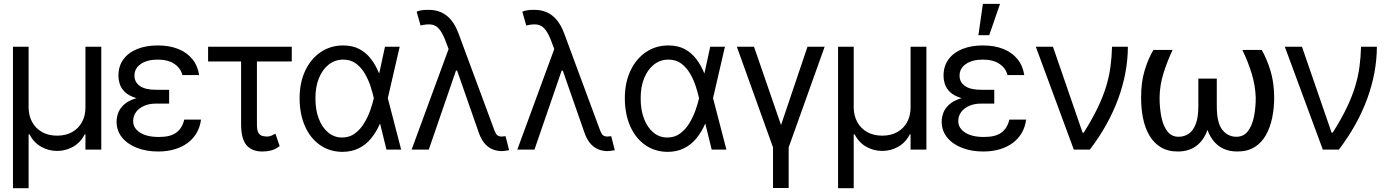

<svg xmlns="http://www.w3.org/2000/svg" viewBox="-20 -784 7269 1006"><path d="M47.9 202.1V-539.1H129.9V-220.7Q130.4 -176.8 148.9 -143.6Q167.5 -110.4 200.9 -91.8Q234.4 -73.2 279.3 -73.2Q324.2 -73.2 357.7 -91.8Q391.1 -110.4 409.4 -143.8Q427.7 -177.2 427.7 -220.7V-539.1H510.7V0H427.7V-80.1H423.8Q401.9 -37.1 363 -15.1Q324.2 6.8 279.3 6.8Q234.4 6.8 195.6 -15.1Q156.7 -37.1 134.8 -80.1H129.9V202.1Z M793 -281.2H866.2V-241.2H800.8Q763.2 -241.7 735.4 -229.5Q707.5 -217.3 692.6 -196.5Q677.7 -175.8 677.7 -150.4Q677.2 -112.3 714.1 -89.1Q751 -65.9 812.5 -66.4Q871.1 -65.9 902.8 -88.6Q934.6 -111.3 945.3 -157.2H1033.2Q1028.3 -119.1 1010.7 -88.4Q993.2 -57.6 963.9 -35.6Q934.6 -13.7 895.5 -2Q856.4 9.8 808.6 9.8Q745.6 9.8 696.3 -9.8Q647 -29.3 618.9 -64.5Q590.8 -99.6 590.8 -146.5Q590.8 -168 598.9 -191.2Q606.9 -214.4 628.7 -234.9Q650.4 -255.4 690.2 -268.3Q730 -281.2 793 -281.2ZM866.2 -258.8H793Q731 -258.8 692.9 -270.5Q654.8 -282.2 634.8 -301.5Q614.7 -320.8 607.7 -343.5Q600.6 -366.2 600.6 -387.7Q600.6 -437.5 626.5 -472.9Q652.3 -508.3 698.7 -527.1Q745.1 -545.9 806.6 -545.9Q868.2 -545.9 914.1 -527.3Q960 -508.8 988 -474.1Q1016.1 -439.5 1023.4 -390.6H935.5Q926.8 -426.8 893.6 -449.2Q860.4 -471.7 806.6 -471.7Q751 -471.7 717.5 -448.5Q684.1 -425.3 684.6 -387.7Q684.1 -354 712.9 -333.5Q741.7 -313 800.8 -313.5H866.2Z M1508.8 -539.1V-461.9H1070.3V-539.1ZM1243.2 -539.1H1326.2V-130.9Q1326.2 -100.1 1334.7 -87.2Q1343.3 -74.2 1356 -71.5Q1368.7 -68.8 1379.9 -68.4Q1392.6 -68.8 1404.1 -74Q1415.5 -79.1 1422.9 -84L1445.3 -18.6Q1421.4 -0.5 1399.4 4.6Q1377.4 9.8 1354.5 9.8Q1299.8 9.8 1271.5 -23.4Q1243.2 -56.6 1243.2 -134.8Z M1772.5 11.7Q1705.1 10.7 1654.8 -25.4Q1604.5 -61.5 1577.1 -124.8Q1549.8 -188 1549.8 -269.5Q1549.8 -350.6 1578.9 -412.8Q1607.9 -475.1 1659.7 -510.5Q1711.4 -545.9 1778.3 -545.9Q1827.1 -545.9 1862.8 -527.1Q1898.4 -508.3 1923.8 -475.1Q1949.2 -441.9 1966.8 -398.4H1999L2011.7 -270.5L2082 0H2004.9L1938.5 -270.5Q1932.6 -296.4 1921.9 -330.3Q1911.1 -364.3 1892.6 -396.7Q1874 -429.2 1846.2 -450.4Q1818.4 -471.7 1778.3 -471.7Q1735.4 -471.7 1702.4 -445.8Q1669.4 -419.9 1650.9 -374Q1632.3 -328.1 1632.8 -268.6Q1632.3 -210 1649.7 -163.6Q1667 -117.2 1698.7 -90.3Q1730.5 -63.5 1772.5 -63.5Q1811.5 -63.5 1840.1 -85Q1868.7 -106.4 1888.4 -139.4Q1908.2 -172.4 1920.4 -207.3Q1932.6 -242.2 1938.5 -268.6L1997.1 -539.1H2074.2L2011.7 -268.6L1999 -135.7H1970.7Q1952.1 -92.8 1924.8 -59.3Q1897.5 -25.9 1859.9 -7.1Q1822.3 11.7 1772.5 11.7Z M2608.4 7.8Q2580.6 7.3 2557.4 -3.2Q2534.2 -13.7 2516.8 -35.4Q2499.5 -57.1 2488.3 -89.8L2359.4 -459L2334 -517.6L2311.5 -577.1Q2296.4 -614.3 2280 -633.1Q2263.7 -651.9 2240.7 -655.3Q2217.8 -658.7 2183.6 -650.4L2163.1 -722.7Q2168.5 -726.1 2185.1 -729.5Q2201.7 -732.9 2223.6 -732.4Q2261.7 -732.9 2291.5 -719.5Q2321.3 -706.1 2343.8 -679Q2366.2 -651.9 2381.8 -610.4L2567.4 -109.4Q2571.8 -95.7 2579.6 -82.3Q2587.4 -68.8 2609.4 -68.4Q2612.8 -68.8 2619.1 -69.6Q2625.5 -70.3 2628.9 -70.3L2647.5 2.9Q2636.2 4.9 2626.5 6.3Q2616.7 7.8 2608.4 7.8ZM2136.7 0 2346.7 -571.3 2380.9 -414.1H2369.1L2226.6 0Z M3162.1 7.8Q3134.3 7.3 3111.1 -3.2Q3087.9 -13.7 3070.6 -35.4Q3053.2 -57.1 3042 -89.8L2913.1 -459L2887.7 -517.6L2865.2 -577.1Q2850.1 -614.3 2833.7 -633.1Q2817.4 -651.9 2794.4 -655.3Q2771.5 -658.7 2737.3 -650.4L2716.8 -722.7Q2722.2 -726.1 2738.8 -729.5Q2755.4 -732.9 2777.3 -732.4Q2815.4 -732.9 2845.2 -719.5Q2875 -706.1 2897.5 -679Q2919.9 -651.9 2935.5 -610.4L3121.1 -109.4Q3125.5 -95.7 3133.3 -82.3Q3141.1 -68.8 3163.1 -68.4Q3166.5 -68.8 3172.9 -69.6Q3179.2 -70.3 3182.6 -70.3L3201.2 2.9Q3189.9 4.9 3180.2 6.3Q3170.4 7.8 3162.1 7.8ZM2690.4 0 2900.4 -571.3 2934.6 -414.1H2922.9L2780.3 0Z M3476.6 11.7Q3409.2 10.7 3358.9 -25.4Q3308.6 -61.5 3281.2 -124.8Q3253.9 -188 3253.9 -269.5Q3253.9 -350.6 3283 -412.8Q3312 -475.1 3363.8 -510.5Q3415.5 -545.9 3482.4 -545.9Q3531.2 -545.9 3566.9 -527.1Q3602.5 -508.3 3627.9 -475.1Q3653.3 -441.9 3670.9 -398.4H3703.1L3715.8 -270.5L3786.1 0H3709L3642.6 -270.5Q3636.7 -296.4 3626 -330.3Q3615.2 -364.3 3596.7 -396.7Q3578.1 -429.2 3550.3 -450.4Q3522.5 -471.7 3482.4 -471.7Q3439.5 -471.7 3406.5 -445.8Q3373.5 -419.9 3355 -374Q3336.4 -328.1 3336.9 -268.6Q3336.4 -210 3353.8 -163.6Q3371.1 -117.2 3402.8 -90.3Q3434.6 -63.5 3476.6 -63.5Q3515.6 -63.5 3544.2 -85Q3572.8 -106.4 3592.5 -139.4Q3612.3 -172.4 3624.5 -207.3Q3636.7 -242.2 3642.6 -268.6L3701.2 -539.1H3778.3L3715.8 -268.6L3703.1 -135.7H3674.8Q3656.2 -92.8 3628.9 -59.3Q3601.6 -25.9 3564 -7.1Q3526.4 11.7 3476.6 11.7Z M3840.8 -539.1H3930.7L4072.3 -128.9L4210.9 -539.1H4300.8L4112.3 -11.7V201.2H4030.3V-11.7Z M4371.1 202.1V-539.1H4453.1V-220.7Q4453.6 -176.8 4472.2 -143.6Q4490.7 -110.4 4524.2 -91.8Q4557.6 -73.2 4602.5 -73.2Q4647.5 -73.2 4680.9 -91.8Q4714.4 -110.4 4732.7 -143.8Q4751 -177.2 4751 -220.7V-539.1H4834V0H4751V-80.1H4747.1Q4725.1 -37.1 4686.3 -15.1Q4647.5 6.8 4602.5 6.8Q4557.6 6.8 4518.8 -15.1Q4480 -37.1 4458 -80.1H4453.1V202.1Z M5116.2 -281.2H5189.5V-241.2H5124Q5086.4 -241.7 5058.6 -229.5Q5030.8 -217.3 5015.9 -196.5Q5001 -175.8 5001 -150.4Q5000.5 -112.3 5037.4 -89.1Q5074.2 -65.9 5135.7 -66.4Q5194.3 -65.9 5226.1 -88.6Q5257.8 -111.3 5268.6 -157.2H5356.4Q5351.6 -119.1 5334 -88.4Q5316.4 -57.6 5287.1 -35.6Q5257.8 -13.7 5218.8 -2Q5179.7 9.8 5131.8 9.8Q5068.8 9.8 5019.5 -9.8Q4970.2 -29.3 4942.1 -64.5Q4914.1 -99.6 4914.1 -146.5Q4914.1 -168 4922.1 -191.2Q4930.2 -214.4 4951.9 -234.9Q4973.6 -255.4 5013.4 -268.3Q5053.2 -281.2 5116.2 -281.2ZM5189.5 -258.8H5116.2Q5054.2 -258.8 5016.1 -270.5Q4978 -282.2 4958 -301.5Q4938 -320.8 4930.9 -343.5Q4923.8 -366.2 4923.8 -387.7Q4923.8 -437.5 4949.7 -472.9Q4975.6 -508.3 5022 -527.1Q5068.4 -545.9 5129.9 -545.9Q5191.4 -545.9 5237.3 -527.3Q5283.2 -508.8 5311.3 -474.1Q5339.4 -439.5 5346.7 -390.6H5258.8Q5250 -426.8 5216.8 -449.2Q5183.6 -471.7 5129.9 -471.7Q5074.2 -471.7 5040.8 -448.5Q5007.3 -425.3 5007.8 -387.7Q5007.3 -354 5036.1 -333.5Q5064.9 -313 5124 -313.5H5189.5ZM5106.4 -599.6 5129.9 -763.7H5219.7L5163.1 -599.6Z M5606.4 0 5407.2 -539.1H5497.1L5652.3 -88.9H5658.2Q5703.1 -160.2 5731.4 -219.2Q5759.8 -278.3 5775.6 -330.6Q5791.5 -382.8 5798.3 -433.6Q5805.2 -484.4 5806.6 -539.1H5889.6Q5889.2 -404.3 5839.1 -267.1Q5789.1 -129.9 5690.4 0Z M6489.3 -522.5H6590.8Q6616.7 -478 6636.2 -415.3Q6655.8 -352.5 6656.2 -273.4Q6656.2 -217.8 6645.8 -167Q6635.3 -116.2 6612.8 -76.2Q6590.3 -36.1 6553.5 -13.2Q6516.6 9.8 6462.9 9.8Q6378.9 9.8 6333.5 -52Q6288.1 -113.8 6288.1 -227.5V-372.1H6355.5V-227.5Q6355.5 -140.1 6384.5 -103.8Q6413.6 -67.4 6458 -67.4Q6495.1 -67.4 6517.3 -95.2Q6539.6 -123 6549.6 -169.9Q6559.6 -216.8 6559.6 -273.4Q6557.1 -337.9 6537.8 -400.1Q6518.6 -462.4 6489.3 -522.5ZM6023.4 -522.5H6124Q6095.7 -462.4 6076.2 -400.1Q6056.6 -337.9 6055.7 -273.4Q6055.7 -217.8 6065.2 -170.9Q6074.7 -124 6096.7 -95.7Q6118.7 -67.4 6155.3 -67.4Q6184.6 -67.4 6208 -83Q6231.4 -98.6 6245.1 -134Q6258.8 -169.4 6258.8 -227.5V-372.1H6325.2V-227.5Q6325.2 -151.9 6304.9 -98.6Q6284.7 -45.4 6245.8 -17.8Q6207 9.8 6151.4 9.8Q6098.1 9.8 6061 -13.2Q6023.9 -36.1 6001.2 -76.2Q5978.5 -116.2 5968.5 -167Q5958.5 -217.8 5959 -273.4Q5958.5 -352.5 5977.5 -415.3Q5996.6 -478 6023.4 -522.5Z M6911.1 0 6711.9 -539.1H6801.8L6957 -88.9H6962.9Q7007.8 -160.2 7036.1 -219.2Q7064.5 -278.3 7080.3 -330.6Q7096.2 -382.8 7103 -433.6Q7109.9 -484.4 7111.3 -539.1H7194.3Q7193.8 -404.3 7143.8 -267.1Q7093.8 -129.9 6995.1 0Z"/></svg>

Font: Inter Display V
Style: Regular
Weight: 400
Designer: Rasmus Andersson
Foundry: rsms
Version: Version 3.015;git-src